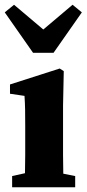

<svg xmlns="http://www.w3.org/2000/svg" viewBox="-21 -787 364 807"><path d="M30 0V-47L84 -59Q85 -95 85 -137Q85 -179 85 -210V-258Q85 -299 84.5 -326.5Q84 -354 82 -384L21 -393V-432L230 -499L247 -488L244 -343V-210Q244 -179 244 -136.5Q244 -94 245 -57L295 -47V0ZM38 -767 161 -663 284 -767 323 -735 204 -565H118L-1 -735Z"/></svg>

Font: Source Serif 4
Style: Bold
Weight: 700
Designer: Frank Grießhammer
Foundry: Adobe
Version: Version 4.005;hotconv 1.1.0;makeotfexe 2.6.0